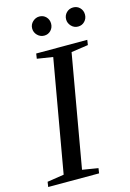

<svg xmlns="http://www.w3.org/2000/svg" viewBox="-129 -890 647 952"><g transform="rotate(-15 194.5 -414.0)"><path d="M180.2 -39.1 261.2 -25.9 257.3 0H-3.9L0 -25.9L85.9 -39.1L187 -616.2L106 -628.9L109.9 -654.8H372.1L368.2 -628.9L281.2 -616.2ZM393.6 -779.3Q393.6 -758.8 379.9 -744.4Q366.2 -730 345.7 -730Q325.2 -730 311 -745.1Q296.9 -760.3 296.9 -779.3Q296.9 -799.8 311 -814Q325.2 -828.1 345.7 -828.1Q366.2 -828.1 379.9 -814Q393.6 -799.8 393.6 -779.3ZM219.7 -779.3Q219.7 -758.8 206.1 -744.4Q192.4 -730 171.9 -730Q151.9 -730 137.2 -744.6Q122.6 -759.3 122.6 -779.3Q122.6 -799.8 137.7 -814Q152.8 -828.1 171.9 -828.1Q192.4 -828.1 206.1 -814Q219.7 -799.8 219.7 -779.3Z"/></g></svg>

Font: Liberation Serif
Style: Italic
Weight: 400
Italic angle: -16.333°
Designer: Steve Matteson
Foundry: Ascender Corporation
Version: Version 2.1.5